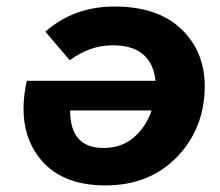

<svg xmlns="http://www.w3.org/2000/svg" viewBox="-20 -565 674 589"><path d="M331.1 -545Q464.1 -545 536 -476Q608 -407 608 -301.1Q608 -172.1 523.5 -84.1Q439.1 3.8 303.1 3.8Q164.1 3.8 98.2 -84.1Q52.2 -145.1 52.2 -231.1Q52.2 -273.1 62.2 -317.1H457.1Q445.1 -426 326.1 -426Q255.1 -426 194.1 -380L119.2 -468Q207.1 -545 331.1 -545ZM195.1 -226.1Q195.1 -111.1 297.1 -111.1Q352.6 -111.1 390.1 -143.1Q427.6 -175.1 445.1 -226.1Z"/></svg>

Font: Argentum Sans SemiBold
Style: Italic
Weight: 600
Italic angle: -11°
Designer: Julieta Ulanovsky (font), Cristiano Sobral (main changes and remaster)
Foundry: Julieta Ulanovsky (font), Cristiano Sobral (main changes and remaster)
Version: Version 2.007;June 15, 2022;FontCreator 14.0.0.2814 64-bit; 